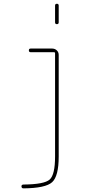

<svg xmlns="http://www.w3.org/2000/svg" viewBox="-20 -780 540 1030"><path d="M275.4 -660.2V-750Q275.4 -759.8 285.2 -759.8Q294.9 -759.8 294.9 -750V-660.2Q294.9 -650.4 285.2 -650.4Q275.4 -650.4 275.4 -660.2ZM105.5 230.5Q95.7 230.5 95.2 220.2Q94.7 210 106.4 210Q217.8 209 246.6 183.1Q275.4 157.2 275.4 59.6V-495.1Q275.4 -500 269.5 -500H144.5Q134.8 -500 134.8 -509.8Q134.8 -519.5 144.5 -519.5H259.8Q274.4 -519.5 284.7 -509.8Q294.9 -500 294.9 -485.4V59.6Q294.9 165 259.8 197.3Q224.6 229.5 105.5 230.5Z"/></svg>

Font: Rounded-X Mgen+ 2m thin
Style: Regular
Weight: 100
Designer: [Source Han Sans]
Ryoko NISHIZUKA  (kana & ideographs); Paul D. Hunt (Latin, Greek & Cyrillic); Wenlong ZHANG  (bopomofo
Version: Version 1.059.20150602